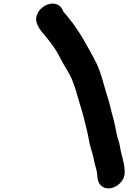

<svg xmlns="http://www.w3.org/2000/svg" viewBox="-20 -820 777 1064"><path d="M185.5 -687.6C194.2 -664.4 207.5 -647.6 223.3 -629.8C234.3 -617.3 246.7 -600.6 258.2 -586.2C281.8 -556.7 301.9 -523.2 320 -486.8C339.6 -449.1 347 -442.8 366.7 -404.7C395.4 -350.6 411.4 -277 432.1 -211.2C443 -178.4 453 -129.6 461.4 -98.7C469.4 -69 474.5 -24.7 485.3 7.7L492.5 31.6C496.8 45.9 498.4 59.4 502.3 75.8C507.3 100.5 512.8 109.4 516.3 130.5C522 159 516.2 194.8 547.6 214.4C584.3 237.3 630.4 216 653.4 185.6C670 163.6 672.2 142.2 670.6 122.8C668.1 73.4 651.3 38 645.6 -4.1C640.8 -34.8 630.2 -55.8 625.3 -83.5C620.2 -109.1 615.1 -137.1 608.5 -161.5C598.6 -194.3 589.1 -242.8 576.9 -279.8C563.2 -321.4 547.6 -384.1 532.8 -425.1C513.3 -481.3 481.9 -528.7 457.7 -574.4C435.3 -615.1 410.9 -653.4 384.7 -689.7L367.1 -711.7C357.1 -725.3 344.1 -741.6 331.8 -754.6C331.8 -754.6 330.5 -757 329.8 -758.1C323.3 -777.6 309.6 -792.5 287.3 -798.2C231.9 -812.1 160.2 -747.9 185.5 -687.6Z"/></svg>

Font: Smoothie
Style: SeBdIt
Weight: 600
Foundry: Cannot Into Space Fonts
Version: Version 0.8